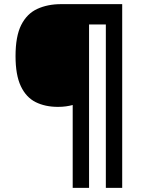

<svg xmlns="http://www.w3.org/2000/svg" viewBox="-20 -780 695 927"><path d="M570 127H491V-662H410V127H331V-273Q316 -269 298.5 -266.5Q281 -264 260 -264Q198 -264 152 -287Q106 -310 80.5 -364Q55 -418 55 -509Q55 -605 82.5 -659.5Q110 -714 160 -737Q210 -760 275 -760H570Z"/></svg>

Font: Noto Sans Kawi
Style: Bold
Weight: 700
Designer: Fadhl Haqq
Version: Version 1.000